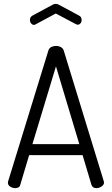

<svg xmlns="http://www.w3.org/2000/svg" viewBox="-20 -975 580 995"><path d="M59 0Q46 0 33.5 -7.5Q21 -15 21 -28Q21 -33 22 -35L231 -714Q235 -726 246 -731.5Q257 -737 270 -737Q284 -737 295 -731Q306 -725 310 -714L518 -35Q518 -33 518.5 -32Q519 -31 519 -29Q519 -17 506 -8.5Q493 0 479 0Q460 0 454 -17L408 -171H131L85 -17Q83 -8 75.5 -4Q68 0 59 0ZM391 -228 270 -631 148 -228ZM165 -849Q163 -848 160.5 -847Q158 -846 156 -846Q148 -846 141.5 -853.5Q135 -861 135 -872Q135 -878 138 -884Q141 -890 148 -894L252 -950Q260 -955 269 -955Q278 -955 286 -950L390 -894Q397 -891 400 -884.5Q403 -878 403 -871Q403 -861 397 -854Q391 -847 383 -847Q381 -847 378 -848Q375 -849 373 -850L269 -905Z"/></svg>

Font: Dosis
Style: Book
Weight: 400
Designer: EdgarTolentino, PabloImpallari, IginoMarini
Foundry: EdgarTolentino, PabloImpallari, IginoMarini
Version: Version 1.007